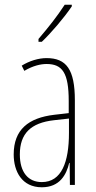

<svg xmlns="http://www.w3.org/2000/svg" viewBox="-20 -783 406 813"><path d="M284 -756V-763H254C220 -711 188 -671 143 -618V-606H157C196 -643 251 -707 284 -756ZM177 -537C143 -537 104 -525 72 -505L83 -483C120 -505 153 -512 177 -512C244 -512 271 -475 271 -355V-304L210 -297C100 -284 38 -234 38 -129C38 -57 73 10 157 10C233 10 261 -43 273 -93H275L276 0H297V-358C297 -489 261 -537 177 -537ZM209 -274 272 -281V-220C272 -97 241 -12 157 -12C99 -12 64 -54 64 -129C64 -217 110 -263 209 -274Z"/></svg>

Font: Noto Sans Malayalam ExtraCondensed Thin
Style: Regular
Weight: 100
Width: 2
Designer: Jelle Bosma - Monotype Design Team
Foundry: Monotype Imaging Inc.
Version: Version 2.104